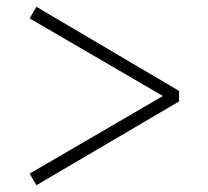

<svg xmlns="http://www.w3.org/2000/svg" viewBox="-20 -640 611 564"><path d="M506 -373V-342L87 -96L67 -130L474 -367V-349L67 -586L87 -620Z"/></svg>

Font: Noto Serif KR ExtraLight
Style: Regular
Weight: 200
Designer: Ryoko NISHIZUKA 西塚涼子 (kana & ideographs); Frank Grießhammer (Latin, Greek & Cyrillic); Wenlong ZHANG 张文龙 (bopomofo); San
Foundry: Adobe
Version: Version 2.002-H1;hotconv 1.1.0;makeotfexe 2.6.0